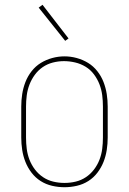

<svg xmlns="http://www.w3.org/2000/svg" viewBox="-20 -776 540 804"><path d="M250 8Q224 8 198 2Q172 -4 150 -18Q128 -32 112 -53Q96 -74 86.5 -98Q77 -122 73 -148Q69 -174 69 -200V-330Q69 -356 73 -382Q77 -408 86.5 -432.5Q96 -457 112.5 -478Q129 -499 151 -512.5Q173 -526 198.5 -533Q224 -540 250 -540Q276 -540 301.5 -533Q327 -526 349 -512.5Q371 -499 387.5 -478Q404 -457 413.5 -432.5Q423 -408 427 -382Q431 -356 431 -330V-200Q431 -174 427 -148Q423 -122 413.5 -98Q404 -74 388 -53Q372 -32 350 -18Q328 -4 302 2Q276 8 250 8ZM250 -10Q274 -10 297 -15.5Q320 -21 339.5 -34Q359 -47 373.5 -66Q388 -85 396.5 -107Q405 -129 408 -152.5Q411 -176 411 -200V-330Q411 -354 408 -377.5Q405 -401 396.5 -423Q388 -445 373.5 -464.5Q359 -484 338.5 -496.5Q318 -509 294.5 -514.5Q271 -520 248 -520Q224 -520 201 -514Q178 -508 159 -495Q140 -482 126 -463Q112 -444 103.5 -422Q95 -400 92 -376.5Q89 -353 89 -330V-200Q89 -176 92 -152.5Q95 -129 103.5 -107Q112 -85 126.5 -66Q141 -47 160.5 -34Q180 -21 203 -15.5Q226 -10 250 -10ZM253 -605 142 -744 158 -756 267 -615Z"/></svg>

Font: Iosevka Slab Thin
Style: Regular
Weight: 100
Monospace: yes
Designer: Belleve Invis
Foundry: Belleve Invis
Version: Version 11.1.0; ttfautohint (v1.8.3)